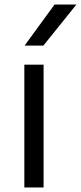

<svg xmlns="http://www.w3.org/2000/svg" viewBox="-20 -828 358 848"><path d="M87.5 0V-542.5H172.5V0ZM88.5 -626.5 221 -808H317.5L171.5 -626.5Z"/></svg>

Font: Encode Sans Expanded Expanded
Style: Regular
Weight: 400
Width: 7
Designer: Multiple Designers
Foundry: Impallari Type
Version: Version 3.000; ttfautohint (v1.8.3) -l 8 -r 50 -G 200 -x 14 